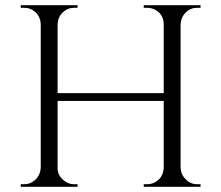

<svg xmlns="http://www.w3.org/2000/svg" viewBox="-20 -720 853 740"><path d="M534 -10C534 -10 534 0 534 0C534 0 753 0 753 0C753 0 753 -10 753 -10C753 -10 740 -10 740 -10C740 -10 740 -10 740 -10C723 -10 708 -16 696 -29C683 -41 677 -56 676 -73C676 -73 676 -627 676 -627C676 -627 676 -627 676 -627C677 -644 683 -659 696 -672C708 -684 723 -690 740 -690C740 -690 753 -690 753 -690C753 -690 753 -700 753 -700C753 -700 534 -700 534 -700C534 -700 534 -690 534 -690C534 -690 547 -690 547 -690C547 -690 547 -690 547 -690C558 -690 569 -687 579 -682C579 -682 579 -682 579 -682C600 -670 610 -652 611 -628C611 -628 611 -361 611 -361C611 -361 202 -361 202 -361C202 -361 202 -628 202 -628C202 -628 202 -628 202 -628C203 -645 209 -660 222 -672C234 -684 249 -690 266 -690C266 -690 279 -690 279 -690C279 -690 279 -700 279 -700C279 -700 60 -700 60 -700C60 -700 60 -690 60 -690C60 -690 73 -690 73 -690C73 -690 73 -690 73 -690C90 -690 105 -684 118 -672C130 -660 136 -645 137 -628C137 -628 137 -73 137 -73C137 -73 137 -73 137 -73C136 -56 130 -41 118 -29C105 -16 90 -10 73 -10C73 -10 60 -10 60 -10C60 -10 60 0 60 0C60 0 279 0 279 0C279 0 279 -10 279 -10C279 -10 266 -10 266 -10C266 -10 266 -10 266 -10C249 -10 234 -16 221 -29C208 -41 202 -56 202 -73C202 -73 202 -331 202 -331C202 -331 611 -331 611 -331C611 -331 611 -72 611 -72C611 -72 611 -72 611 -72C610 -55 604 -40 592 -28C579 -16 564 -10 547 -10C547 -10 534 -10 534 -10Z"/></svg>

Font: Cinzel Utterance
Style: Regular
Weight: 500
Designer: Natanael Gama
Foundry: ""
Version: ""